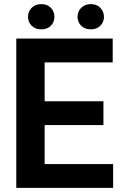

<svg xmlns="http://www.w3.org/2000/svg" viewBox="-20 -915 620 935"><path d="M530.9 -116.1V0H59.3V-727.3H528.8V-611.2H197.4V-421.9H483.7V-305.8H197.4V-116.1ZM116.5 -832.7Q116.5 -858.7 134.1 -876.8Q151.6 -894.9 181.1 -894.9Q210.6 -894.9 227.8 -876.8Q245 -858.7 245 -832.7Q245 -807.5 227.8 -789.8Q210.6 -772 181.1 -772Q151.6 -772 134.1 -789.8Q116.5 -807.5 116.5 -832.7ZM357.6 -832.7Q357.6 -858.7 375.2 -876.8Q392.8 -894.9 422.2 -894.9Q451.3 -894.9 468.8 -876.8Q486.2 -858.7 486.2 -832.7Q486.2 -807.5 468.8 -789.8Q451.3 -772 422.2 -772Q392.8 -772 375.2 -789.8Q357.6 -807.5 357.6 -832.7Z"/></svg>

Font: Interface
Style: Bold
Weight: 700
Designer: Rasmus Andersson
Foundry: rsms
Version: Version 1.8